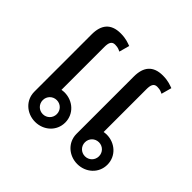

<svg xmlns="http://www.w3.org/2000/svg" viewBox="-132 -652 805 805"><g transform="rotate(45 271.0 -249.5)"><path d="M220.8 -495.8C208.3 -500 190.8 -508.3 158.3 -508.3C100 -508.3 75 -475 75 -419.2V-79.2C75 -28.3 116.7 8.3 166.7 8.3C216.7 8.3 258.3 -28.3 258.3 -79.2C258.3 -130 216.7 -166.7 166.7 -166.7C160.8 -166.7 155 -165.8 150 -165V-419.2C150 -442.5 155 -458.3 175 -458.3C195 -458.3 201.7 -452.5 208.3 -450ZM166.7 -120.8C190 -120.8 208.3 -102.5 208.3 -79.2C208.3 -55.8 190 -37.5 166.7 -37.5C143.3 -37.5 125 -55.8 125 -79.2C125 -102.5 143.3 -120.8 166.7 -120.8ZM470.8 -495.8C458.3 -500 440.8 -508.3 408.3 -508.3C350 -508.3 325 -475 325 -419.2V-79.2C325 -28.3 366.7 8.3 416.7 8.3C466.7 8.3 508.3 -28.3 508.3 -79.2C508.3 -130 466.7 -166.7 416.7 -166.7C410.8 -166.7 405 -165.8 400 -165V-419.2C400 -442.5 405 -458.3 425 -458.3C445 -458.3 451.7 -452.5 458.3 -450ZM416.7 -120.8C440 -120.8 458.3 -102.5 458.3 -79.2C458.3 -55.8 440 -37.5 416.7 -37.5C393.3 -37.5 375 -55.8 375 -79.2C375 -102.5 393.3 -120.8 416.7 -120.8Z"/></g></svg>

Font: BoonHome
Style: Book
Weight: 400
Designer: Sungsit Sawaiwan
Foundry: Sungsit Sawaiwan
Version: Version 0.2